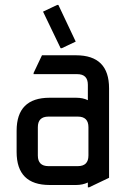

<svg xmlns="http://www.w3.org/2000/svg" viewBox="-20 -766 560 795"><path d="M185.5 0Q48.8 0 48.8 -136.7V-224.6Q48.8 -361.3 185.5 -361.3H294.9Q323.7 -361.3 343.8 -351.1V-415Q343.8 -459 299.8 -459H119.1V-463.9L153.8 -537.1H294.9Q431.6 -537.1 431.6 -400.4V-29.8L348.6 9.8H343.8V-10.3Q321.8 0 294.9 0ZM180.7 -78.1H302.2Q346.2 -78.1 346.2 -122.1V-239.3Q346.2 -283.2 302.2 -283.2H180.7Q136.7 -283.2 136.7 -239.3V-122.1Q136.7 -78.1 180.7 -78.1ZM216.8 -745.6H221.7L293.5 -593.8L235.8 -566.4H231L158.2 -717.8Z"/></svg>

Font: Nova Square
Style: Book
Weight: 400
Designer: Wojciech Kalinowski "wmk69" (wmk69@o2.pl)
Foundry: Wojciech Kalinowski "wmk69" (wmk69@o2.pl)
Version: Version 3.1.0; 2021-05-23